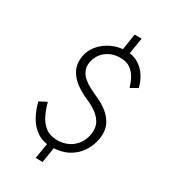

<svg xmlns="http://www.w3.org/2000/svg" viewBox="-222 -924 1007 1141"><g transform="rotate(30 281.5 -353.5)"><path d="M356 -818 335 -682H382L404 -818ZM236 -28 213 111H261L283 -28ZM488 -528 536 -555Q527 -594 505 -629Q483 -664 447 -686.5Q411 -709 359 -709Q309 -709 263.5 -687.5Q218 -666 187.5 -629Q157 -592 150 -545Q143 -492 164 -453.5Q185 -415 221.5 -389Q258 -363 296 -346Q333 -331 365.5 -309.5Q398 -288 416.5 -256.5Q435 -225 429 -180Q423 -140 402 -109.5Q381 -79 347 -61.5Q313 -44 268 -44Q219 -45 188 -69.5Q157 -94 138.5 -132.5Q120 -171 109 -214L59 -188Q71 -136 96 -91.5Q121 -47 161.5 -19.5Q202 8 260 8Q324 8 371.5 -16.5Q419 -41 448.5 -85Q478 -129 486 -184Q493 -238 473.5 -276.5Q454 -315 419.5 -341.5Q385 -368 345 -385Q318 -397 291 -411Q264 -425 243 -443Q222 -461 211.5 -485Q201 -509 206 -540Q212 -575 232.5 -601.5Q253 -628 285 -642.5Q317 -657 355 -656Q396 -656 422 -637Q448 -618 464 -588.5Q480 -559 488 -528Z"/></g></svg>

Font: Jost Light
Style: Italic
Weight: 300
Italic angle: -5°
Version: Version 3.710